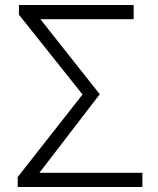

<svg xmlns="http://www.w3.org/2000/svg" viewBox="-20 -750 632 770"><path d="M311 -371 56 -691V-730H516V-673H142L380 -372L138 -57H551V0H51V-40Z"/></svg>

Font: 寒蝉端黑体 Light
Style: Regular
Weight: 300
Designer: ChillDuanSans {Warren2060}; 
Source Han Sans {Ryoko NISHIZUKA 西塚涼子 (kana, bopomofo & ideographs); Paul D. Hunt (Latin, G
Foundry: ChillType&Adobe
Version: Version 1.300;Glyphs 3.3 (3306)